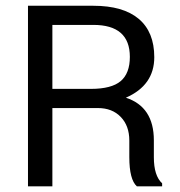

<svg xmlns="http://www.w3.org/2000/svg" viewBox="-20 -660 636 680"><path d="M326.7 -277.3H165.5V0H79.1V-639.6H310.5Q416 -639.6 471.2 -593.3Q526.4 -546.9 526.4 -457.5Q526.4 -357.9 425.8 -314Q524.9 -281.7 524.9 -163.1V-103Q524.9 -37.6 554.2 -10.7V0H464.8Q438 -23.9 438 -103.5V-162.1Q438 -214.4 407.7 -245.8Q377.4 -277.3 326.7 -277.3ZM165.5 -571.8V-345.2H301.8Q375 -345.2 407.5 -372.8Q439.9 -400.4 439.9 -458.5Q439.9 -571.8 310.5 -571.8Z"/></svg>

Font: Yantramanav
Style: Regular
Weight: 400
Version: Version 1.001;PS 1.0;hotconv 1.0.72;makeotf.lib2.5.5900; ttf